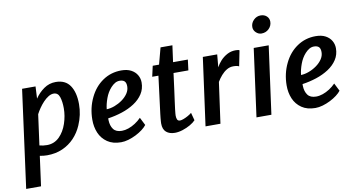

<svg xmlns="http://www.w3.org/2000/svg" viewBox="-94 -1056 2892 1553"><g transform="rotate(-10 1352.0 -279.5)"><path d="M6 246.5 114 -557H224.5L219.5 -457.5Q249 -502 292.8 -533Q336.5 -564 390.5 -564Q470 -564 508 -507.8Q546 -451.5 546 -355Q546 -267.5 510 -185Q486 -129 445 -85.5Q404 -42 347.5 -17Q291 8 220.5 8Q195 8 161 2L128 246.5ZM234.5 -73.5Q293.5 -73.5 336 -115Q377 -156 398 -218.5Q419 -281 419 -343.5Q419 -399 406.2 -436.8Q393.5 -474.5 358 -474.5Q337 -474.5 314.8 -460.8Q292.5 -447 272 -425.2Q251.5 -403.5 234.5 -378.5Q217.5 -353.5 206.5 -332L172.5 -81.5Q187 -77.5 202.2 -75.5Q217.5 -73.5 234.5 -73.5Z M829 8Q761 8 716.5 -22.5Q671.5 -53.5 650.5 -103.2Q629.5 -153 630 -212.5Q630.5 -309 670.5 -391.5Q709 -472 776.8 -518Q844.5 -564 929.5 -564Q977.5 -564 1009.8 -546.8Q1042 -529.5 1058.5 -501.2Q1075 -473 1075 -440Q1075 -387 1048.2 -346Q1021.5 -305 976.2 -275.5Q931 -246 874.5 -227.5Q818 -209 758.5 -200.5Q758.5 -197 758.5 -193Q758.5 -189 758.5 -185Q760 -139.5 781.2 -110.8Q802.5 -82 850.5 -82Q877 -82 905.2 -91.8Q933.5 -101.5 961 -119.2Q988.5 -137 1011.5 -160.5L1044 -96Q1031 -78.5 1006.8 -60Q982.5 -41.5 951.8 -26Q921 -10.5 889 -1.2Q857 8 829 8ZM759.5 -275Q791.5 -276 825.5 -288.8Q859.5 -301.5 889 -322.8Q918.5 -344 936.8 -371.2Q955 -398.5 955 -429Q955 -458.5 941.8 -471.2Q928.5 -484 902 -484Q881.5 -484 863.8 -473.8Q846 -463.5 829 -445Q798 -411 780.8 -363.5Q763.5 -316 759.5 -275Z M1270.5 8.5Q1226 8.5 1199.5 -14.2Q1173 -37 1173 -85Q1173 -91 1173.8 -102.8Q1174.5 -114.5 1176 -129.8Q1177.5 -145 1179.5 -162L1218.5 -470H1167.5L1187 -557H1239L1275 -692.5H1372.5L1354 -557H1475.5L1464.5 -470H1342.5Q1332.5 -392 1325 -336Q1317.5 -280 1312.2 -242Q1307 -204 1304.2 -180.8Q1301.5 -157.5 1300.5 -145.2Q1299.5 -133 1299.5 -127.5Q1299.5 -107.5 1305.5 -95Q1311.5 -82.5 1328.5 -82.5Q1339.5 -82.5 1358 -89.5Q1376.5 -96.5 1395.5 -107.2Q1414.5 -118 1426 -128L1443 -64.5Q1427 -47 1398 -30.2Q1369 -13.5 1335 -2.5Q1301 8.5 1270.5 8.5Z M1522.5 0 1598.5 -557H1716.5L1707 -452.5Q1720 -478 1743.2 -503.8Q1766.5 -529.5 1798.5 -546.8Q1830.5 -564 1868.5 -564Q1893.5 -564 1900 -558L1874.5 -430.5Q1869 -435 1856.2 -437.2Q1843.5 -439.5 1827.5 -439.5Q1799 -439.5 1774 -424.8Q1749 -410 1728.2 -386.2Q1707.5 -362.5 1691.5 -335.5L1645 0Z M1941 0 2016.5 -557H2139.5L2063.5 0ZM2099.5 -661Q2074.5 -661 2054.5 -680Q2034.5 -699 2034.5 -725Q2034.5 -757.5 2058.8 -782Q2083 -806.5 2116.5 -806.5Q2146.5 -806.5 2166 -788.8Q2185.5 -771 2185.5 -744Q2185.5 -710 2160.8 -685.5Q2136 -661 2099.5 -661Z M2425 8Q2357 8 2312.5 -22.5Q2267.5 -53.5 2246.5 -103.2Q2225.5 -153 2226 -212.5Q2226.5 -309 2266.5 -391.5Q2305 -472 2372.8 -518Q2440.5 -564 2525.5 -564Q2573.5 -564 2605.8 -546.8Q2638 -529.5 2654.5 -501.2Q2671 -473 2671 -440Q2671 -387 2644.2 -346Q2617.5 -305 2572.2 -275.5Q2527 -246 2470.5 -227.5Q2414 -209 2354.5 -200.5Q2354.5 -197 2354.5 -193Q2354.5 -189 2354.5 -185Q2356 -139.5 2377.2 -110.8Q2398.5 -82 2446.5 -82Q2473 -82 2501.2 -91.8Q2529.5 -101.5 2557 -119.2Q2584.5 -137 2607.5 -160.5L2640 -96Q2627 -78.5 2602.8 -60Q2578.5 -41.5 2547.8 -26Q2517 -10.5 2485 -1.2Q2453 8 2425 8ZM2355.5 -275Q2387.5 -276 2421.5 -288.8Q2455.5 -301.5 2485 -322.8Q2514.5 -344 2532.8 -371.2Q2551 -398.5 2551 -429Q2551 -458.5 2537.8 -471.2Q2524.5 -484 2498 -484Q2477.5 -484 2459.8 -473.8Q2442 -463.5 2425 -445Q2394 -411 2376.8 -363.5Q2359.5 -316 2355.5 -275Z"/></g></svg>

Font: Merriweather Sans Medium
Style: Italic
Weight: 500
Italic angle: -7.5°
Designer: Eben Sorkin
Foundry: Eben Sorkin
Version: Version 2.001